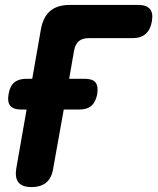

<svg xmlns="http://www.w3.org/2000/svg" viewBox="-20 -750 640 780"><path d="M108 10Q71 10 55.5 -8.5Q40 -27 46 -65L88 -305H66Q34 -305 21.5 -320.5Q9 -336 15 -368Q20 -400 38 -415Q56 -430 88 -430H111L146 -630Q155 -681 184 -705.5Q213 -730 264 -730H541Q575 -730 589 -713.5Q603 -697 597 -663Q591 -629 571.5 -612Q552 -595 518 -595H340Q315 -595 300.5 -583Q286 -571 281 -545L261 -430H324Q356 -430 368 -415Q380 -400 375 -368Q369 -336 351.5 -320.5Q334 -305 302 -305H239L196 -65Q190 -27 168 -8.5Q146 10 108 10Z"/></svg>

Font: Maple Mono ExtraBold
Style: Italic
Weight: 800
Italic angle: -10°
Monospace: yes
Designer: subframe7536
Version: Version 7.200